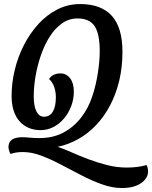

<svg xmlns="http://www.w3.org/2000/svg" viewBox="-20 -702 760 960"><path d="M589.8 238.2Q542.2 238.2 491 220Q439.8 201.8 388 175Q336.2 148.2 285.3 121.3Q234.5 94.5 186.3 76.3Q138.2 58.2 94.3 58.2Q76.8 58.2 61.4 60.5Q46 62.8 32.2 67.8Q28.3 59.8 25.3 49.9Q22.3 40 22.3 31.7Q23.2 6.7 41.3 -4.7Q59.5 -16 92.8 -16Q107 -16 132.3 -13.5Q157.7 -11 181 -11.8Q243.8 -11.8 295.2 -38.2Q346.5 -64.7 384.6 -112.9Q422.7 -161.2 443 -225.3Q459.8 -276.3 469.2 -336.6Q478.7 -396.8 478.7 -445.8Q478.7 -532.5 453.2 -571.2Q427.7 -609.8 367.2 -609.8Q324.7 -609.8 289.6 -584.8Q254.5 -559.7 228.4 -518.4Q202.3 -477.2 184.5 -425.6Q166.7 -374 157.7 -320.8Q148.7 -267.7 148.7 -219.7Q148.7 -170.7 162.3 -144.5Q176 -118.3 200 -118.3Q229.3 -118.3 244.3 -144Q259.3 -169.7 259.3 -215.7Q259.3 -245 250.3 -269Q241.3 -293 225.2 -306.7Q234.2 -321 249 -328Q263.8 -335 281.7 -335Q311.8 -335 330.5 -310.7Q349.2 -286.3 349.2 -244.2Q349.2 -206.5 336.2 -172Q323.3 -137.5 300.6 -110.2Q277.8 -82.8 247.5 -67.1Q217.2 -51.3 183 -51.3Q150.7 -51.3 124.1 -62.4Q97.5 -73.5 78.1 -95.1Q58.7 -116.7 48.3 -148.7Q38 -180.7 38 -222.3Q38 -286.7 53.7 -352.1Q69.3 -417.5 99.5 -476.4Q129.7 -535.3 171.8 -581.7Q213.8 -628 266.8 -654.8Q319.7 -681.7 380.8 -681.7Q486 -681.7 539.2 -622.8Q592.3 -563.8 592.3 -443.2Q592.3 -366 576.2 -298.7Q560 -231.3 530.6 -175.4Q501.2 -119.5 461.2 -77.2Q421.2 -34.8 372 -7.1Q322.8 20.7 268.2 32.2Q298.7 42 337.8 59.6Q377 77.2 422.7 94.3Q468.3 111.5 516.8 123.7Q565.2 135.8 613.2 135.8Q641 135.8 666.3 132.6Q691.7 129.3 712.7 123.3Q720.2 137 720.2 156.3Q720.2 177.7 704.8 196.4Q689.3 215.2 660.7 226.7Q632 238.2 589.8 238.2Z"/></svg>

Font: Sansita Swashed Light
Style: Regular
Weight: 300
Designer: Pablo Cosgaya
Foundry: Omnibus-Type
Version: Version 1.003